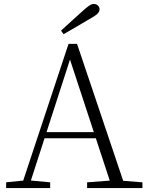

<svg xmlns="http://www.w3.org/2000/svg" viewBox="-20 -952 747 972"><path d="M289 -797 302 -779C346 -804 390 -830 432 -855C471 -876 484 -889 484 -905C484 -920 471 -932 455 -932C441 -932 427 -922 397 -895C363 -865 327 -831 289 -797ZM11 0H234V-29L126 -39H109L11 -29ZM85 0H124L340 -668L344 -682H324L548 0H616L370 -730H327ZM192 -252H495L493 -283H194ZM421 0H701V-29L574 -39H554L421 -29Z"/></svg>

Font: Source Han Serif CN VF
Style: Regular
Weight: 250
Designer: Ryoko NISHIZUKA 西塚涼子 (kana & ideographs); Frank Grießhammer (Latin, Greek & Cyrillic); Wenlong ZHANG 张文龙 (bopomofo); San
Foundry: Adobe
Version: Version 2.002;hotconv 1.1.0;makeotfexe 2.6.0